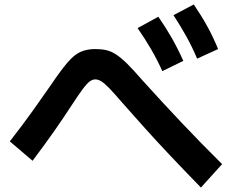

<svg xmlns="http://www.w3.org/2000/svg" viewBox="-20 -838 1040 861"><path d="M881 3Q806 -74 745 -138.5Q684 -203 631 -262Q578 -321 526 -380Q491 -421 469.5 -443Q448 -465 434 -473.5Q420 -482 407 -482Q395 -482 382.5 -473Q370 -464 351 -438.5Q332 -413 300 -364Q267 -313 225.5 -253.5Q184 -194 126 -117L24 -204Q84 -281 128.5 -343.5Q173 -406 209 -458Q253 -523 283 -558Q313 -593 341.5 -605.5Q370 -618 407 -618Q435 -618 457 -613Q479 -608 501 -593.5Q523 -579 550 -552.5Q577 -526 615 -482Q708 -379 795.5 -286.5Q883 -194 976 -102ZM708 -519Q685 -570 658 -616.5Q631 -663 597 -712L690 -763Q724 -714 751 -666.5Q778 -619 802 -565ZM864 -575Q842 -627 816 -674Q790 -721 758 -770L849 -818Q883 -768 909.5 -720Q936 -672 958 -618Z"/></svg>

Font: M PLUS 1 Thin
Style: Bold
Weight: 700
Version: Version 1.001